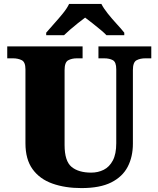

<svg xmlns="http://www.w3.org/2000/svg" viewBox="-20 -951 809 981"><path d="M396 10Q313 10 248 -13Q183 -36 146.5 -86.5Q110 -137 110 -219V-597Q110 -634 91 -643.5Q72 -653 46 -653H17V-714H402V-653H373Q347 -653 328.5 -643Q310 -633 310 -593V-210Q310 -128 345.5 -98.5Q381 -69 446 -69Q481 -69 510 -83.5Q539 -98 556.5 -131Q574 -164 574 -219V-597Q574 -634 556.5 -643.5Q539 -653 512 -653H483V-714H753V-653H723Q696 -653 677.5 -643Q659 -633 659 -593V-217Q659 -150 632.5 -99Q606 -48 548.5 -19Q491 10 396 10ZM216 -784Q232 -803 255.5 -829Q279 -855 301 -882Q323 -909 333 -931H498Q509 -909 530.5 -882Q552 -855 576 -829Q600 -803 615 -784V-771H524Q514 -782 493.5 -799Q473 -816 451.5 -833Q430 -850 415 -861Q400 -850 378.5 -833Q357 -816 337.5 -799Q318 -782 307 -771H216Z"/></svg>

Font: Noto Serif Myanmar Black
Style: Regular
Weight: 900
Designer: Ben Mitchell and the Monotype Design Team
Foundry: Monotype Imaging Inc.
Version: Version 2.106; ttfautohint (v1.8.4.7-5d5b)